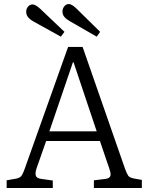

<svg xmlns="http://www.w3.org/2000/svg" viewBox="-20 -933 736 953"><path d="M13 0V-38L58 -46Q76 -49 84.5 -58Q93 -67 104 -99L318 -700H390L600 -97Q609 -72 616 -61.5Q623 -51 645 -47L684 -40V0H446V-38L504 -45Q523 -48 527.5 -58.5Q532 -69 523 -95L476 -233H209L162 -99Q154 -76 157.5 -62Q161 -48 185 -45L242 -37V0ZM225 -281H460L345 -624H342ZM460 -751 328 -827Q310 -837 300 -848.5Q290 -860 290 -876Q290 -890 299 -901.5Q308 -913 322 -913Q336 -913 359 -891L477 -775ZM282 -751 147 -826Q129 -836 119.5 -847.5Q110 -859 110 -875Q110 -889 119 -900Q128 -911 142 -911Q156 -911 180 -889L300 -775Z"/></svg>

Font: Literata 12pt Light
Style: Regular
Weight: 300
Designer: Latin by Veronika Burian and Jose Scaglione. Greek by Irene Vlachou. Cyrillic by Vera Evstafieva.
Foundry: TypeTogether
Version: Version 3.002